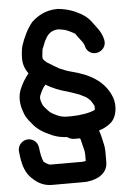

<svg xmlns="http://www.w3.org/2000/svg" viewBox="-59 -742 643 961"><g transform="rotate(-5 262.5 -261.5)"><path d="M94.2 -390C76.2 -368.2 59.8 -342.4 47 -310.4C29.7 -263 43.4 -217.5 55.2 -188.1C65.6 -162 87 -142 92.5 -134.2C106.1 -115.2 133.1 -96.5 151.7 -87.2L165.8 -80.6C190.7 -66.9 219.6 -57.3 258.8 -55.7C267.1 -48.9 280.6 -43.5 293 -43.5H322.8C324.9 -39.2 326.4 -35.7 328.2 -26.6C334 2.1 341.5 17.8 341.5 39V71.5C337.8 72.8 330.5 74.5 325 74.5H163C156 74.5 134.5 61.9 130.6 56.4C123.6 43.6 117.6 15.2 114.3 -15.1C112.9 -27.3 107.5 -38.4 99.3 -46.3C63.8 -80.4 6.9 -50.8 12.9 -2.1C15.4 20.4 18.9 53.8 30.2 81.9C40 106.4 50.7 123.4 76.1 143.9C99.5 163.5 127.3 176.5 163 176.5H325C361.9 176.5 443.5 158.6 443.5 86V39C443.5 22 442.3 7.1 437.4 -12C433.9 -28 429.2 -51.9 420.9 -74.3C442.9 -80.7 461.5 -90.5 477.9 -103.3C516.1 -132.7 519.6 -194.8 505.7 -232.5C473 -321.2 390.9 -359.2 310.1 -379.4C290.7 -384.2 270.9 -391.6 248.9 -401.5C241.5 -405.7 195.4 -433.2 189 -437.8C174.2 -450.5 170.5 -454.7 170.5 -466C170.5 -467.2 171 -474.6 172.2 -484.3C175.7 -512.4 171.8 -495.8 183.1 -524.7C191.7 -548.2 189.7 -541.1 202.3 -563.9C214 -581.7 231.4 -595.6 262.5 -596.5C271.5 -595.1 288.2 -592.4 295.9 -590.4L314.4 -583C316.6 -582.2 324.3 -578.5 333.2 -573.6C351.8 -562.4 339.1 -572.8 357.3 -549.1C374.7 -526.4 384 -516.1 387.3 -501.3C392.2 -476.8 416.4 -455.6 447.6 -463.2C469.6 -468.5 493.3 -490.5 486.7 -523.7C477.1 -567.1 453.1 -590.1 439.7 -609.6C423.9 -631.6 412.1 -644.8 384.9 -661.4C349.8 -680.9 318.2 -693 269.3 -698.5C269.3 -698.5 268.3 -698.5 267 -698.5C206.8 -698.5 167 -673.3 137.1 -646.2C136.5 -645.6 135.4 -644.5 134.7 -643.7C109.1 -612.9 89.6 -571.3 76.4 -531.9C70.6 -514.3 68.5 -482.8 68.5 -466C68.5 -434.2 79.8 -409.4 94.2 -390ZM173.3 -326.1C205.6 -306.9 242 -291.8 285 -280.8C299.6 -276.4 320 -268.6 338.6 -262.3L366.6 -248.3C379 -240.5 374.4 -244.3 390.2 -229.7C395.3 -223.8 403.4 -211.4 409.1 -199.3C409.6 -195.5 409.7 -186.8 408.9 -179.2C384.8 -166.1 331.5 -157.5 288 -157.5H268C242.8 -157.5 226.5 -164.2 212.1 -171.4L197.8 -178.5C184.1 -185.4 173.5 -197.2 157.3 -216.6C146.5 -228.6 137.2 -260 142.7 -272.7C152.7 -296.1 158.1 -308.7 173.3 -326.1Z"/></g></svg>

Font: Take Off
Style: YouHoser
Weight: 400
Foundry: Cannot Into Space Fonts
Version: Version 0.89